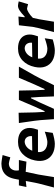

<svg xmlns="http://www.w3.org/2000/svg" viewBox="944 -1730 799 2728"><g transform="rotate(-90 1344.0 -366.5)"><path d="M43.5 0Q57.5 -54 70.8 -104.5Q84 -155 100 -217L111 -267Q117 -296.5 123.2 -330.5Q129.5 -364.5 136 -400L50.5 -391L73 -498H154.5Q157.5 -515.5 161 -533Q164.5 -550.5 168 -567.5Q183 -635.5 214.8 -674.8Q246.5 -714 289.5 -730.2Q332.5 -746.5 381.5 -746.5Q392 -746.5 413.2 -744Q434.5 -741.5 459.2 -737.5Q484 -733.5 504.5 -729.5L472 -620Q443 -628.5 418.5 -634.5Q394 -640.5 386.5 -640.5Q343.5 -640.5 318.8 -618.2Q294 -596 285.5 -556Q283 -543 284 -525Q285 -507 287.5 -498H434L411 -391Q374 -393.5 338 -396.2Q302 -399 266 -401.5L227 -217.5Q217 -156 208.5 -104.5Q200 -53 191.5 0Z M663.5 12.5Q576 12.5 517 -22.5Q458 -57.5 434.2 -121.5Q410.5 -185.5 428.5 -272Q451 -380.5 520.2 -445.5Q589.5 -510.5 692 -510.5Q768 -510.5 815.8 -481.8Q863.5 -453 880.8 -402Q898 -351 881.5 -284.5Q873.5 -253.5 864 -227H547Q542 -161.5 581 -127.5Q620 -93.5 690 -93.5Q706.5 -93.5 747.5 -103.2Q788.5 -113 836.5 -130.5L819.5 -17.5Q782.5 -5.5 737.5 3.5Q692.5 12.5 663.5 12.5ZM694 -416Q655 -414 620.5 -387.2Q586 -360.5 566 -308L773 -311.5Q778 -354.5 757.2 -384.2Q736.5 -414 694 -416Z M1014.5 0Q1011 -47 1007.8 -93.8Q1004.5 -140.5 1001 -188.5L991 -277.5Q983 -332.5 975.2 -387Q967.5 -441.5 959.5 -498L1105.5 -502Q1106.5 -446.5 1108 -386.8Q1109.5 -327 1110.5 -271L1118 -132.5H1128L1192 -273Q1216 -329.5 1240 -385.5Q1264 -441.5 1288 -498H1420.5Q1421.5 -444.5 1422.8 -387.2Q1424 -330 1425 -275L1431.5 -132.5H1442L1507.5 -276Q1531 -330.5 1556.2 -389.5Q1581.5 -448.5 1603 -498H1761Q1729.5 -442 1698.5 -387.2Q1667.5 -332.5 1636.5 -277.5L1590.5 -190.5Q1566.5 -140.5 1543.2 -93.2Q1520 -46 1497.5 0H1337.5Q1336 -47.5 1333.8 -102Q1331.5 -156.5 1330 -203.5L1321.5 -326.5H1311.5L1251.5 -201Q1229.5 -152 1206.5 -100.8Q1183.5 -49.5 1161 0Z M1991 12.5Q1903.5 12.5 1844.5 -22.5Q1785.5 -57.5 1761.8 -121.5Q1738 -185.5 1756 -272Q1778.5 -380.5 1847.8 -445.5Q1917 -510.5 2019.5 -510.5Q2095.5 -510.5 2143.2 -481.8Q2191 -453 2208.2 -402Q2225.5 -351 2209 -284.5Q2201 -253.5 2191.5 -227H1874.5Q1869.5 -161.5 1908.5 -127.5Q1947.5 -93.5 2017.5 -93.5Q2034 -93.5 2075 -103.2Q2116 -113 2164 -130.5L2147 -17.5Q2110 -5.5 2065 3.5Q2020 12.5 1991 12.5ZM2021.5 -416Q1982.5 -414 1948 -387.2Q1913.5 -360.5 1893.5 -308L2100.5 -311.5Q2105.5 -354.5 2084.8 -384.2Q2064 -414 2021.5 -416Z M2251.5 0Q2265.5 -54 2278.8 -104.5Q2292 -155 2308 -217L2326 -302Q2331.5 -349.5 2337 -398.5Q2342.5 -447.5 2348.5 -498L2472.5 -504.5L2462 -416.5H2473Q2522 -464 2558.2 -487.5Q2594.5 -511 2625.5 -511Q2632 -511 2651.2 -508.2Q2670.5 -505.5 2688 -500.5L2648.5 -367.5Q2626 -373.5 2607.5 -378Q2589 -382.5 2582.5 -382.5Q2567 -382.5 2530.2 -360.8Q2493.5 -339 2453.5 -299.5L2434 -210.5Q2424.5 -153 2416.2 -103.5Q2408 -54 2399 0Z"/></g></svg>

Font: Commissioner Loud SemiBold
Style: Italic
Weight: 600
Italic angle: -12°
Designer: Kostas Bartsokas
Foundry: Kostas Bartsokas
Version: Version 1.000; ttfautohint (v1.8.3)